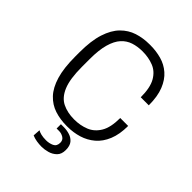

<svg xmlns="http://www.w3.org/2000/svg" viewBox="-250 -827 1165 1165"><g transform="rotate(45 332.5 -244.5)"><path d="M334 10Q279 10 231.5 -5.5Q184 -21 148.5 -58.5Q113 -96 93.5 -161Q74 -226 74 -326V-361Q74 -460 95 -525Q116 -590 153 -627.5Q190 -665 238 -680.5Q286 -696 341 -696H349Q398 -696 443 -683.5Q488 -671 523 -640.5Q558 -610 578.5 -558.5Q599 -507 599 -431H530Q530 -513 504.5 -557.5Q479 -602 436 -619Q393 -636 341 -636Q299 -636 263.5 -624.5Q228 -613 202 -584.5Q176 -556 161.5 -505Q147 -454 147 -376V-310Q147 -206 170.5 -149.5Q194 -93 237.5 -71.5Q281 -50 339 -50Q391 -50 434.5 -67.5Q478 -85 504.5 -129Q531 -173 531 -254H599Q599 -182 578 -131Q557 -80 520.5 -49Q484 -18 438 -4Q392 10 342 10ZM317 207Q296 207 274 203.5Q252 200 234 192L237 145Q247 151 264.5 155.5Q282 160 308 160Q335 160 357.5 149.5Q380 139 380 109Q380 86 362 75Q344 64 324 64H303V27H327Q354 27 379 35Q404 43 419.5 62Q435 81 435 117Q435 153 415 172.5Q395 192 367.5 199.5Q340 207 317 207Z"/></g></svg>

Font: Chivo Medium ExtraLight
Style: Regular
Weight: 250
Version: Version 2.002